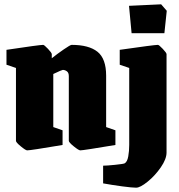

<svg xmlns="http://www.w3.org/2000/svg" viewBox="-20 -684 828 890"><path d="M54 -31V-369L10 -384V-453Q163 -476 180 -476Q185 -476 202.5 -457.5Q220 -439 220 -433V-414Q245 -434 275.5 -455Q306 -476 312 -476Q392 -476 432 -444Q472 -412 472 -333V-95L515 -80V-12Q366 13 352 13Q345 13 322 -5.5Q299 -24 299 -31V-331Q299 -347 290 -353.5Q281 -360 271 -360Q267 -360 227 -341V-95L270 -80V-12Q122 13 106 13Q99 13 76.5 -5.5Q54 -24 54 -31ZM578 -657 727 -664 753 -634 742 -530H590ZM458 166V84Q475 84 514 80Q553 76 558 73Q570 66 574.5 41Q579 16 579 -12V-369L535 -384V-453Q695 -476 712 -476Q717 -476 734.5 -457.5Q752 -439 752 -433V23Q752 53 725.5 91.5Q699 130 664.5 158Q630 186 611 186Q593 186 547.5 180Q502 174 458 166Z"/></svg>

Font: Grenze Black
Style: Regular
Weight: 900
Designer: Renata Polastri
Foundry: Omnibus-Type
Version: Version 1.002; ttfautohint (v1.8)